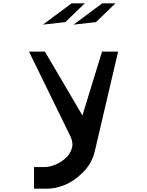

<svg xmlns="http://www.w3.org/2000/svg" viewBox="-20 -868 878 1146"><path d="M370 -736 236 -721 407 -848H486ZM553 -736 419 -721 590 -848H669ZM183 258V129H246Q276 129 310 115Q344 101 371 76.5Q398 52 408.5 19Q419 -14 401 -53L153 -560H248L472 -179L589 -560H685L546 34Q529 108 474.5 161.5Q420 215 365 236.5Q310 258 265 258Z"/></svg>

Font: OpenDyslexic
Style: Regular
Weight: 400
Designer: Abbie Gonzalez
Version: Version 0.920;hotconv 1.0.109;makeotfexe 2.5.65596